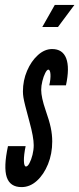

<svg xmlns="http://www.w3.org/2000/svg" viewBox="-20 -755 324 783"><path d="M68 8Q102 8 130.2 -17.5Q158.5 -43 175.8 -85.5Q193 -128 193 -178Q193 -206 187 -234.5Q181 -263 166 -305.5Q148 -358 148 -388.5Q148 -405 152.8 -424.2Q157.5 -443.5 164.5 -457.2Q171.5 -471 177 -471Q184.5 -471 185.8 -452.2Q187 -433.5 181 -407H249Q264.5 -479 250 -517Q235.5 -555 192.5 -555Q162 -555 134.8 -530.5Q107.5 -506 90.5 -466.5Q73.5 -427 73.5 -382Q73.5 -370.5 75.5 -357.8Q77.5 -345 83.2 -322.5Q89 -300 100 -259Q117.5 -195.5 117.5 -163Q117.5 -143.5 112.5 -123.5Q107.5 -103.5 100.2 -89.8Q93 -76 86 -76Q78 -76 77.5 -99.2Q77 -122.5 84.5 -159H12.5Q-6 -73 7.5 -32.5Q21 8 68 8ZM152.5 -645H216.5L283.5 -735H203.5Z"/></svg>

Font: League Gothic Condensed Italic
Style: Regular
Weight: 400
Width: 3
Designer: The League of Moveable Type
Version: Version 1.600; ttfautohint (v1.8.3)